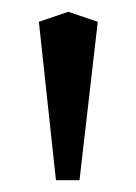

<svg xmlns="http://www.w3.org/2000/svg" viewBox="-20 -744 231 326"><path d="M75 -438 46 -707 96 -724 146 -707 115 -438Z"/></svg>

Font: Alike Angular
Style: Regular
Weight: 400
Version: Version 1.210